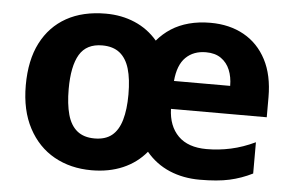

<svg xmlns="http://www.w3.org/2000/svg" viewBox="-44 -619 1056 691"><g transform="rotate(5 483.5 -273.0)"><path d="M690 -556Q759 -556 811 -527Q863 -498 892 -442.5Q921 -387 921 -307V-235H575Q577 -173 612.5 -137.5Q648 -102 715 -102Q759 -102 802.5 -111.5Q846 -121 890 -142V-29Q850 -9 807 0.5Q764 10 700 10Q640 10 590.5 -11Q541 -32 506 -74Q472 -33 422 -11.5Q372 10 309 10Q233 10 174 -23Q115 -56 81 -120Q47 -184 47 -274Q47 -365 79 -427.5Q111 -490 170 -523Q229 -556 312 -556Q369 -556 417 -535.5Q465 -515 499 -475Q521 -501 549 -519Q577 -537 612.5 -546.5Q648 -556 690 -556ZM309 -441Q252 -441 227 -399Q202 -357 202 -274Q202 -220 212.5 -182Q223 -144 247 -124.5Q271 -105 310 -105Q349 -105 372.5 -124Q396 -143 407 -181Q418 -219 418 -273Q418 -329 407 -366Q396 -403 372 -422Q348 -441 309 -441ZM683 -449Q638 -449 610 -421.5Q582 -394 577 -336H780Q780 -368 769.5 -393.5Q759 -419 737.5 -434Q716 -449 683 -449Z"/></g></svg>

Font: Noto Sans Lao UI
Style: Regular
Weight: 400
Designer: Monotype Design Team
Foundry: Monotype Imaging Inc.
Version: Version 2.000